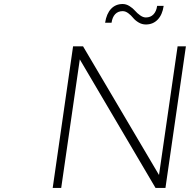

<svg xmlns="http://www.w3.org/2000/svg" viewBox="-20 -928 938 948"><path d="M240.2 0 340.8 -699.2H390.1L765.1 -64L856.9 -699.2H897.9L796.9 0H748L374 -634.8L282.2 0ZM499 -815.9Q505.9 -860.4 528.3 -884.3Q550.8 -908.2 585.9 -908.2Q603 -908.2 619.4 -897.9Q635.7 -887.7 646.7 -875Q657.7 -862.3 672.1 -852.1Q686.5 -841.8 700.2 -841.8Q723.1 -841.8 737.5 -856.7Q752 -871.6 755.9 -898.9H788.1Q781.7 -855 758.5 -831.1Q735.4 -807.1 700.2 -807.1Q680.7 -807.1 663.8 -817.4Q647 -827.6 637 -840.1Q627 -852.5 613.3 -862.8Q599.6 -873 585.9 -873Q563 -873 548.8 -858.2Q534.7 -843.3 530.8 -815.9Z"/></svg>

Font: Trueno UltraLight
Style: Italic
Weight: 250
Designer: Julieta Ulanovsky
Foundry: Julieta Ulanovsky
Version: Version 3.001b | FøM Fix